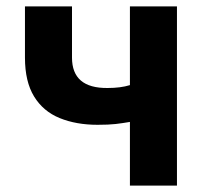

<svg xmlns="http://www.w3.org/2000/svg" viewBox="-20 -580 652 600"><path d="M386 0V-199Q363 -195 341.5 -192.5Q320 -190 285 -190Q218 -190 166.5 -211Q115 -232 86.5 -278.5Q58 -325 58 -400V-560H205V-400Q205 -304 316 -305Q357 -305 386 -314V-560H533V0Z"/></svg>

Font: Source Han Sans CN Bold
Style: Bold
Weight: 700
Designer: Ryoko NISHIZUKA 西塚涼子 (kana & ideographs); Paul D. Hunt (Latin, Greek & Cyrillic); Wenlong ZHANG 张文龙 (bopomofo); Sandoll 
Foundry: Adobe Systems Incorporated
Version: Version 1.00;May 30, 2023;FontCreator 11.5.0.2422 32-bit